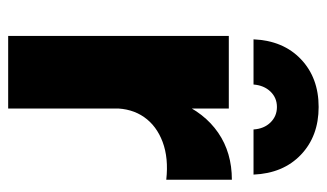

<svg xmlns="http://www.w3.org/2000/svg" viewBox="-185 -615 800 470"><g transform="rotate(90 215.0 -380.0)"><path d="M420 -387Q367 -392.9 327.5 -378.1Q288 -363.3 266.6 -332.7Q245.3 -302.1 245.3 -259.3L203 -266.7Q203 -354.6 229.6 -417.6Q256.1 -480.6 304.9 -514.1Q353.6 -547.6 420 -547.6ZM67.9 -540.1H245.7V0H67.9ZM186.9 -600.6H76.3Q79.4 -673.3 124.9 -716.6Q170.4 -760 241.9 -760Q313.3 -760 358.8 -716.6Q404.3 -673.3 407.4 -600.6H296.9Q295.3 -626.1 279.9 -642Q264.4 -657.9 241.9 -657.9Q219.3 -657.9 204.1 -642Q188.9 -626.1 186.9 -600.6Z"/></g></svg>

Font: Alexandria
Style: Regular
Weight: 400
Designer: Mohamed Gaber
Foundry: Kief Type Foundry
Version: Version 5.100